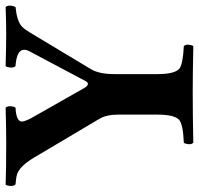

<svg xmlns="http://www.w3.org/2000/svg" viewBox="-32 -654 689 664"><g transform="rotate(-90 312.0 -322.5)"><path d="M387.2 -122.1Q387.2 -59.6 407.7 -44.9Q425.3 -33.7 483.9 -30.8Q492.7 -22 486.8 -3.4Q485.4 0.5 483.9 2Q383.3 0 325.2 0Q247.6 0 149.9 2Q141.1 -6.8 147 -25.4Q148.4 -29.3 149.9 -30.8Q214.4 -33.2 230 -47.9Q247.1 -65.4 247.1 -122.1V-258.8Q247.1 -295.9 234.9 -318.4Q231.4 -324.2 227.1 -332L99.6 -546.9Q70.3 -596.7 42.5 -606.9Q28.8 -611.3 5.9 -612.8Q-2.9 -621.6 2 -640.6Q3.4 -645 4.9 -647Q64.9 -645 147 -645Q191.9 -645 271 -647Q279.3 -638.7 274.4 -619.6Q272.9 -615.2 271 -612.8Q222.7 -610.4 223.1 -590.3Q224.1 -578.6 235.8 -557.1L340.3 -373Q353.5 -353.5 362.8 -370.1L465.8 -564Q487.8 -605.5 422.4 -612.3Q418 -612.8 415 -612.8Q406.7 -621.1 411.6 -640.6Q413.1 -645 415 -647Q494.6 -645 525.9 -645Q559.6 -645 619.1 -647Q627.4 -638.7 622.1 -619.6Q620.6 -615.2 619.1 -612.8Q570.3 -607.9 551.8 -590.8Q541.5 -580.6 532.2 -564.9L403.8 -351.1Q386.7 -321.8 387.2 -267.6Z"/></g></svg>

Font: Linux Libertine O
Style: Bold
Weight: 700
Designer: Philipp H. Poll
Foundry: Philipp H. Poll
Version: Version 5.0.0